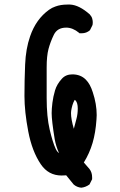

<svg xmlns="http://www.w3.org/2000/svg" viewBox="-20 -790 540 862"><path d="M256.8 -2Q197.3 -2 163.1 -52.7Q124 -110.4 106.9 -199.7Q89.8 -289.1 89.8 -358.9Q89.8 -428.7 92.8 -500Q95.7 -571.3 115.2 -627Q141.6 -704.1 200.2 -746.1Q213.9 -755.9 228.5 -760.7Q252 -769.5 282.2 -769.5Q289.1 -769.5 294.9 -769.5Q335 -767.6 382.8 -725.6Q391.6 -715.8 394 -706.5Q396.5 -697.3 396.5 -690.4Q396.5 -678.7 394.5 -675.8L383.8 -654.3Q368.2 -640.6 346.7 -640.6Q343.8 -640.6 336.9 -640.6L335 -642.6Q306.6 -666 277.3 -666Q237.3 -666 221.7 -633.8Q206.1 -601.6 197.8 -570.3Q189.5 -539.1 189.5 -487.3V-349.6Q189.5 -265.6 203.1 -208Q216.8 -150.4 229.5 -123Q235.4 -109.4 245.1 -102.5Q231.4 -132.8 225.6 -165Q211.9 -249 211.9 -282.2Q211.9 -300.8 215.3 -328.6Q218.8 -356.4 227.1 -384.3Q235.4 -412.1 257.8 -436.5Q275.4 -456.1 304.7 -456.1Q341.8 -456.1 365.2 -432.6Q384.8 -413.1 396.5 -376Q414.1 -323.2 414.1 -273.4Q414.1 -262.7 413.1 -252.9Q409.2 -194.3 395.5 -147.9Q381.8 -101.6 356.4 -60.5L381.8 -31.2Q393.6 -15.6 393.6 5.9Q393.6 8.8 393.6 14.6L381.8 38.1Q364.3 50.8 344.7 52.7Q325.2 50.8 310.5 38.1L277.3 -2.9Q266.6 -2 256.8 -2ZM315.4 -341.8ZM309.6 -330.1Q304.7 -318.4 301.8 -304.7Q298.8 -291 298.8 -282.2Q298.8 -254.9 311.5 -211.9Q317.4 -234.4 323.2 -256.3Q329.1 -278.3 329.1 -302.7Q329.1 -328.1 319.3 -338.9Q315.4 -341.8 315.4 -341.8Q314.5 -340.8 309.6 -330.1Z"/></svg>

Font: JasonHandwriting2
Style: SemiBold
Weight: 600
Version: Version 1.04.7